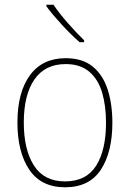

<svg xmlns="http://www.w3.org/2000/svg" viewBox="-20 -785 552 815"><path d="M457 -264Q457 -139 408 -64.5Q359 10 256 10Q155 10 104.5 -64.5Q54 -139 54 -265Q54 -393 107 -465.5Q160 -538 259 -538Q330 -538 373.5 -502.5Q417 -467 437 -405Q457 -343 457 -264ZM81 -265Q81 -150 124 -82.5Q167 -15 256 -15Q346 -15 388 -81.5Q430 -148 430 -264Q430 -336 413.5 -392Q397 -448 359 -480.5Q321 -513 259 -513Q171 -513 126 -447.5Q81 -382 81 -265ZM207 -765Q231 -729 268 -687Q305 -645 337 -614V-606H318Q282 -637 242.5 -680Q203 -723 177 -758V-765Z"/></svg>

Font: Noto Sans Myanmar SemiCondensed Thin
Style: Regular
Weight: 100
Width: 4
Designer: Monotype Design Team
Foundry: Monotype Imaging Inc.
Version: Version 2.107; ttfautohint (v1.8.4.7-5d5b)